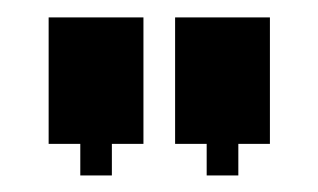

<svg xmlns="http://www.w3.org/2000/svg" viewBox="-20 -576 373 225"><path d="M222.2 -407.4H185.2V-555.6H296.3V-407.4H259.3V-370.4H222.2ZM74.1 -407.4H37V-555.6H148.1V-407.4H111.1V-370.4H74.1Z"/></svg>

Font: Jersey 15
Style: Regular
Weight: 400
Designer: Sarah Cadigan-Fried
Version: Version 1.001; ttfautohint (v1.8.4.7-5d5b)